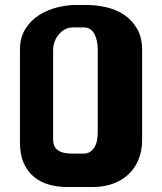

<svg xmlns="http://www.w3.org/2000/svg" viewBox="-20 -700 650 770"><path d="M248 50Q211 50 177 40.5Q143 31 117 10Q91 -11 75.5 -45Q60 -79 60 -129V-500Q60 -550 82 -584.5Q104 -619 137.5 -640Q171 -661 210 -670.5Q249 -680 282 -680H328Q368 -680 408 -670.5Q448 -661 479.5 -639.5Q511 -618 530.5 -583.5Q550 -549 550 -499V-138Q550 -97 536.5 -62.5Q523 -28 497.5 -3Q472 22 435 36Q398 50 352 50ZM315 -84Q331 -84 342 -91.5Q353 -99 360 -111.5Q367 -124 369.5 -139.5Q372 -155 372 -172V-500Q372 -517 369 -533Q366 -549 359.5 -562Q353 -575 342.5 -582.5Q332 -590 316 -590H272Q255 -590 241 -582.5Q227 -575 216 -562Q205 -549 199 -533Q193 -517 193 -500V-172Q193 -155 193 -139.5Q193 -124 199.5 -111.5Q206 -99 223 -91.5Q240 -84 273 -84Z"/></svg>

Font: BM HANNA Pro
Style: Regular
Weight: 400
Designer: Woowa Brothers : Cheoljun Lim; Soyoung Lee; & Sandoll : Jooyeon Kang;
Foundry: Sandoll Communications Inc.
Version: Version 1.000;PS 1;hotconv 16.6.51;makeotf.lib2.5.65220